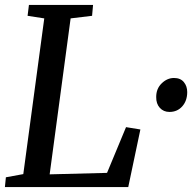

<svg xmlns="http://www.w3.org/2000/svg" viewBox="-21 -763 788 783"><path d="M-1 0 3 -40 74 -53 159.5 -688 91.5 -698.5 97 -743H358.5L354.5 -698.5L267 -688L181.5 -52L415.5 -58L493 -244.5L551.5 -235L502 0ZM616 -367.5Q616 -401.5 638.5 -423.2Q661 -445 688.5 -445Q715 -445 728.8 -428.2Q742.5 -411.5 742.5 -387.5Q742.5 -352 722.2 -329.2Q702 -306.5 670 -306.5Q646 -306.5 630.8 -323.2Q615.5 -340 616 -367.5Z"/></svg>

Font: Merriweather
Style: Italic
Weight: 400
Italic angle: -7.8°
Designer: Eben Sorkin
Foundry: Eben Sorkin
Version: Version 2.100